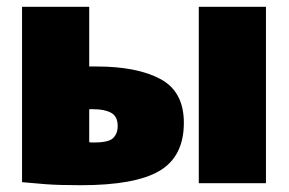

<svg xmlns="http://www.w3.org/2000/svg" viewBox="-20 -540 853 566"><path d="M218 6Q154 6 114.5 3Q75 0 45 -3V-520H243V-344H264Q384 -344 453 -307Q522 -270 522 -178Q522 -79 450.5 -36.5Q379 6 218 6ZM566 0V-520H764V0ZM258 -120Q301 -120 314 -133.5Q327 -147 327 -168Q327 -197 307.5 -207.5Q288 -218 257 -218H243V-121Q247 -120 250.5 -120Q254 -120 258 -120Z"/></svg>

Font: Murecho Black
Style: Regular
Weight: 900
Designer: Neil Summerour
Foundry: Positype
Version: Version 1.010; ttfautohint (v1.8.3)